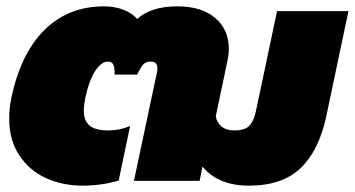

<svg xmlns="http://www.w3.org/2000/svg" viewBox="-20 -570 1118 605"><path d="M9 -196Q9 -229 16 -263Q46 -403 121 -476.5Q196 -550 308 -550Q343 -550 371 -538.5Q399 -527 412 -510Q456 -550 539 -550Q615 -550 658 -513.5Q701 -477 701 -416Q701 -398 696 -375L660 -204Q663 -184 678 -171.5Q693 -159 718 -159Q751 -159 765 -173Q779 -187 786 -218L853 -535H1078L1008 -203Q985 -96 927.5 -40.5Q870 15 764 15Q668 15 618 -45L609 0H402L475 -344Q476 -348 476 -354Q476 -376 455 -376Q439 -376 431 -366.5Q423 -357 412 -335H341Q342 -355 337.5 -365.5Q333 -376 320 -376Q300 -376 281 -348Q262 -320 249 -263Q244 -236 244 -221Q244 -190 262 -174.5Q280 -159 322 -159Q357 -159 390 -173L354 -1Q299 15 240 15Q177 15 124.5 -9Q72 -33 40.5 -81Q9 -129 9 -196Z"/></svg>

Font: Prompt Black
Style: Italic
Weight: 900
Italic angle: -12°
Designer: Katatrad Team
Foundry: CadsonDemak
Version: Version 1.001